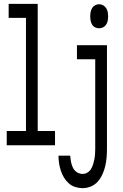

<svg xmlns="http://www.w3.org/2000/svg" viewBox="-20 -755 640 998"><path d="M15 0V-74H115V-662H25V-735H176V-74H266V0ZM495 -608Q484 -608 474 -613Q464 -618 458.5 -627.5Q453 -637 451 -648Q449 -659 449 -670Q449 -681 451 -692Q453 -703 458.5 -712.5Q464 -722 474 -727.5Q484 -733 495 -733Q506 -733 516 -727.5Q526 -722 532 -712.5Q538 -703 540 -692Q542 -681 542 -670Q542 -659 540 -648Q538 -637 532 -627.5Q526 -618 516 -613Q506 -608 495 -608ZM409 223Q390 223 371 217Q352 211 337 197.5Q322 184 312 167Q302 150 296 131.5Q290 113 287 93.5Q284 74 284 54H345Q346 70 349 86Q352 102 359 116.5Q366 131 379.5 140Q393 149 409 149Q423 149 434.5 142Q446 135 453 123.5Q460 112 464 99Q468 86 470.5 73Q473 60 474 46.5Q475 33 475 20V-447H380V-520H536V20Q536 42 534 64.5Q532 87 527 108.5Q522 130 512.5 151Q503 172 488.5 188.5Q474 205 453 214Q432 223 409 223Z"/></svg>

Font: Zed Mono Extended
Style: Regular
Weight: 400
Width: 7
Monospace: yes
Designer: Belleve Invis
Foundry: Belleve Invis
Version: Version 1.0.0; ttfautohint (v1.8.4)